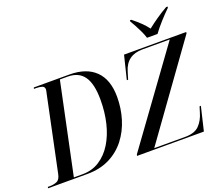

<svg xmlns="http://www.w3.org/2000/svg" viewBox="-170 -1153 1604 1376"><g transform="rotate(-20 632.0 -465.5)"><path d="M-25 0 -22 -10H-7Q24 -10 47.5 -20.5Q71 -31 79 -72L198 -640Q200 -649 202 -657.5Q204 -666 204 -671Q204 -692 185.5 -698Q167 -704 141 -704H124L127 -714H398Q527 -714 596 -646Q665 -578 665 -447Q665 -360 640.5 -279.5Q616 -199 567 -136Q518 -73 445 -36.5Q372 0 275 0ZM242 -10Q315 -10 371.5 -46Q428 -82 467 -145Q506 -208 526 -290.5Q546 -373 546 -468Q546 -589 505.5 -646.5Q465 -704 381 -704H322L176 -10ZM654 0 657 -11 1160 -704H952Q831 -704 798 -591L781 -535H771L815 -714H1289L1288 -704L789 -10H1026Q1098 -10 1133 -46Q1168 -82 1184 -139L1197 -181H1207L1164 0ZM1011 -771Q1004 -795 991 -823Q978 -851 963.5 -877.5Q949 -904 938 -922L939 -931H949Q983 -904 1010.5 -877.5Q1038 -851 1058 -824Q1089 -849 1130 -877.5Q1171 -906 1215 -931H1226L1225 -922Q1190 -888 1154 -848Q1118 -808 1091 -771Z"/></g></svg>

Font: Noto Serif Display SemiCondensed Medium
Style: Italic
Weight: 500
Width: 4
Italic angle: -12°
Designer: Monotype Design Team
Foundry: Monotype Imaging Inc.
Version: Version 2.009